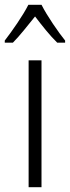

<svg xmlns="http://www.w3.org/2000/svg" viewBox="-46 -785 293 805"><path d="M128 -765H73C51 -721 5 -655 -26 -615V-606H8C36 -634 71 -679 101 -716C130 -678 163 -636 194 -606H227V-615C200 -648 151 -719 128 -765ZM128 0V-532H74V0Z"/></svg>

Font: Noto Sans Myanmar Condensed Light
Style: Regular
Weight: 300
Width: 3
Designer: Monotype Design Team
Foundry: Monotype Imaging Inc.
Version: Version 2.107